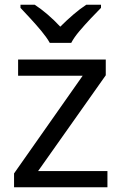

<svg xmlns="http://www.w3.org/2000/svg" viewBox="-20 -786 510 806"><path d="M431 0H39V-58L327 -468H56V-536H424V-470L140 -68H431ZM189 -606Q176 -629 154 -655.5Q132 -682 108 -708Q84 -734 66 -753V-766H126Q152 -749 180 -725Q208 -701 233 -674Q260 -701 288 -725Q316 -749 342 -766H404V-753Q385 -734 360.5 -708Q336 -682 313.5 -655.5Q291 -629 279 -606Z"/></svg>

Font: Noto Sans Old North Arabian
Style: Regular
Weight: 400
Designer: Monotype Design Team
Foundry: Monotype Imaging Inc.
Version: Version 2.001; ttfautohint (v1.8.4.7-5d5b)